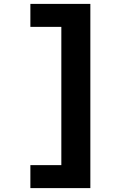

<svg xmlns="http://www.w3.org/2000/svg" viewBox="-20 -843 640 986"><path d="M444 123H136V5H295V-705H136V-823H444Z"/></svg>

Font: Fira Mono
Style: Bold
Weight: 700
Monospace: yes
Designer: Carrois Corporate & Edenspiekermann AG
Foundry: Carrois Corporate GbR & Edenspiekermann AG
Version: Version 3.206